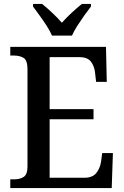

<svg xmlns="http://www.w3.org/2000/svg" viewBox="-20 -951 627 971"><path d="M32 0V-44H52Q81 -44 100 -56.5Q119 -69 119 -108V-601Q119 -646 99.5 -658Q80 -670 51 -670H32V-714H516L520 -537H466L461 -581Q458 -615 440.5 -638.5Q423 -662 382 -662H231V-399H453V-348H231V-52H406Q448 -52 467 -76Q486 -100 491 -133L497 -177H551L545 0ZM243 -771Q233 -794 216 -820.5Q199 -847 180 -873Q161 -899 147 -918V-931H193Q217 -912 244.5 -886Q272 -860 293 -836Q314 -860 342 -886Q370 -912 394 -931H440V-918Q425 -899 406.5 -873Q388 -847 371 -820.5Q354 -794 344 -771Z"/></svg>

Font: Noto Serif Sinhala SemiCondensed Medium
Style: Regular
Weight: 500
Width: 4
Designer: Jelle Bosma - Monotype Design Team
Foundry: Monotype Imaging Inc.
Version: Version 2.007; ttfautohint (v1.8.4.7-5d5b)